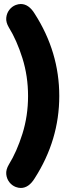

<svg xmlns="http://www.w3.org/2000/svg" viewBox="-20 -725 344 952"><path d="M151.9 -657.2Q273.9 -467.3 273.9 -249Q273.9 -30.8 151.9 159.2Q122.6 207 83 207Q71.3 207 58.1 202.1Q39.1 194.8 26.1 178Q13.2 161.1 11 138.7Q8.8 116.2 23.9 90.8Q63 27.8 91.1 -61.3Q119.1 -150.4 119.1 -249Q119.1 -347.7 91.1 -436.8Q63 -525.9 23.9 -588.9Q8.8 -614.3 11 -636.7Q13.2 -659.2 26.1 -676Q39.1 -692.9 58.1 -700.2Q71.3 -705.1 83 -705.1Q122.6 -705.1 151.9 -657.2Z"/></svg>

Font: LT Saeada
Style: Bold
Weight: 700
Designer: Daniel Lyons
Foundry: LyonsType
Version: Version 1.001